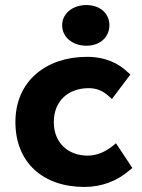

<svg xmlns="http://www.w3.org/2000/svg" viewBox="-20 -728 562 760"><path d="M314 12C383 12 445 -12 494 -55L504 -63L439 -161L427 -151C401 -130 367 -112 327 -112C250 -112 193 -162 193 -245C193 -329 251 -379 331 -379C362 -379 387 -369 411 -347L423 -336L496 -433L486 -442C451 -476 399 -503 324 -503C164 -503 41 -408 41 -245C41 -84 151 12 314 12ZM413 -628C413 -675 376 -708 322 -708C267 -708 226 -674 226 -628C226 -581 267 -547 322 -547C376 -547 413 -581 413 -628Z"/></svg>

Font: Falling Sky
Style: Bd+
Weight: 400
Designer: Paul D. Hunt
Foundry: Adobe Systems Incorporated
Version: Version 1.02